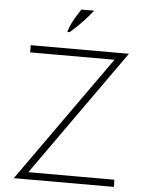

<svg xmlns="http://www.w3.org/2000/svg" viewBox="-61 -977 781 1025"><g transform="rotate(5 329.5 -464.0)"><path d="M52 0 552 -704 561.5 -676.5H80.5V-715H606.5L107.5 -11.5L111 -38.5H587.5L589 0ZM268.5 -802.5Q276 -829.5 288.2 -853.5Q300.5 -877.5 313 -896.8Q325.5 -916 333 -928H401.5Q390 -913 372.5 -893Q355 -873 332.2 -850Q309.5 -827 281 -802.5Z"/></g></svg>

Font: Russolo 10pt ExtraLight
Style: Regular
Weight: 200
Designer: Micah Stupak-Hahn
Version: Version 1.000